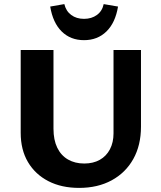

<svg xmlns="http://www.w3.org/2000/svg" viewBox="-20 -902 785 937"><path d="M366 15Q280 15 216 -18Q152 -51 116.5 -111Q81 -171 81 -254V-658H241V-274Q241 -219 259.5 -181Q278 -143 312 -123.5Q346 -104 391 -104Q435 -104 467 -122Q499 -140 516.5 -173.5Q534 -207 534 -251V-658H668V-284Q668 -193 630.5 -126Q593 -59 525 -22Q457 15 366 15ZM390 -706Q324 -706 281 -748.5Q238 -791 225 -870L294 -882Q302 -848 327.5 -829Q353 -810 390 -810Q427 -810 453 -829Q479 -848 486 -882L556 -870Q543 -791 499.5 -748.5Q456 -706 390 -706Z"/></svg>

Font: Ysabeau Infant ExtraBold
Style: Regular
Weight: 800
Designer: Christian Thalmann (Catharsis Fonts)
Version: Version 2.001;gftools[0.9.30]; featfreeze: ss01,ss02,lnum